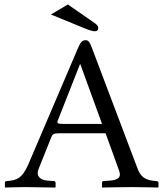

<svg xmlns="http://www.w3.org/2000/svg" viewBox="-20 -838 735 860"><path d="M263 -283C241 -283 234 -286 238 -296L338 -550H340L437 -283ZM152 -79 210 -224C215 -237 221 -241 245 -241H453L514 -72C524 -44 510 -32 472 -29L444 -27C439 -27 437 -24 437 -19V0L438 2C438 2 536 0 571 0C610 0 687 2 687 2L690 0V-19C690 -24 685 -27 680 -27L669 -28C629 -32 609 -47 595 -86L390 -628C382 -648 377 -658 363 -658C348 -658 340 -648 329 -622L107 -102C79 -38 54 -30 10 -27C5 -27 2 -24 2 -19V0L4 2C4 2 68 0 94 0C118 0 227 2 227 2L229 0V-19C229 -24 225 -27 221 -27L192 -29C155 -32 142 -54 152 -79ZM284 -818 208 -773 362 -710C384 -701 397 -698 405 -698C415 -698 420 -703 420 -713C420 -720 416 -726 405 -734Z"/></svg>

Font: Linux Libertine O C
Style: Regular
Weight: 400
Designer: Philipp H. Poll
Foundry: Philipp H. Poll
Version: Version 4.0.3